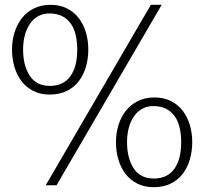

<svg xmlns="http://www.w3.org/2000/svg" viewBox="-20 -770 850 798"><path d="M170 0 607 -750H652L215 0ZM779 -179Q779 -141 769 -107Q759 -73 739.5 -47.5Q720 -22 689.5 -7Q659 8 619 8Q580 8 550.5 -7Q521 -22 501.5 -47.5Q482 -73 472 -107Q462 -141 462 -179Q462 -217 472.5 -250.5Q483 -284 503 -309.5Q523 -335 553 -350Q583 -365 622 -365Q661 -365 690.5 -350Q720 -335 739.5 -309.5Q759 -284 769 -250.5Q779 -217 779 -179ZM733 -179Q733 -210 727 -237.5Q721 -265 707.5 -285Q694 -305 673 -316.5Q652 -328 622 -329Q594 -330 573 -319Q552 -308 537.5 -287.5Q523 -267 515.5 -239.5Q508 -212 508 -179Q508 -113 535.5 -70.5Q563 -28 619 -28Q675 -28 704 -67.5Q733 -107 733 -179ZM347 -564Q347 -526 337 -492Q327 -458 307.5 -432.5Q288 -407 257.5 -392Q227 -377 187 -377Q148 -377 118.5 -392Q89 -407 69.5 -432.5Q50 -458 40 -492Q30 -526 30 -564Q30 -602 40.5 -635.5Q51 -669 71 -694.5Q91 -720 121 -735Q151 -750 190 -750Q229 -750 258.5 -735Q288 -720 307.5 -694.5Q327 -669 337 -635.5Q347 -602 347 -564ZM301 -564Q301 -595 295 -622.5Q289 -650 275.5 -670Q262 -690 241 -701.5Q220 -713 190 -714Q162 -715 141 -704Q120 -693 105.5 -672.5Q91 -652 83.5 -624.5Q76 -597 76 -564Q76 -498 103.5 -455.5Q131 -413 187 -413Q243 -413 272 -452.5Q301 -492 301 -564Z"/></svg>

Font: Mukta ExtraLight
Style: Regular
Weight: 275
Designer: Girish Dalvi and Yashodeep Gholap
Foundry: Ek Type
Version: Version 2.538;PS 1.002;hotconv 16.6.51;makeotf.lib2.5.65220;